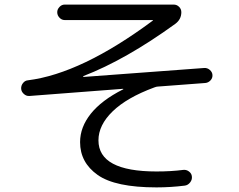

<svg xmlns="http://www.w3.org/2000/svg" viewBox="-20 -770 1040 837"><path d="M108.4 -351.6Q94.7 -350.6 84 -360.4Q73.2 -370.1 72.3 -382.8Q71.3 -396.5 80.1 -407.7Q88.9 -418.9 101.6 -419.9Q335 -449.2 645.5 -679.7Q646.5 -679.7 646.5 -681.6Q646.5 -682.6 645.5 -682.6H261.7Q249 -682.6 239.3 -692.9Q229.5 -703.1 229.5 -716.8Q229.5 -729.5 239.3 -739.7Q249 -750 261.7 -750H737.3Q751 -750 760.7 -740.2Q770.5 -730.5 770.5 -716.8Q770.5 -685.5 744.1 -666Q528.3 -509.8 343.8 -438.5Q342.8 -438.5 342.8 -435.5Q342.8 -434.6 344.7 -434.6L870.1 -473.6Q883.8 -474.6 894.5 -465.3Q905.3 -456.1 906.2 -443.4Q907.2 -429.7 897.5 -419.4Q887.7 -409.2 875 -408.2L668 -392.6Q662.1 -392.6 652.3 -388.7Q533.2 -344.7 471.2 -284.7Q409.2 -224.6 409.2 -158.2Q409.2 -22.5 662.1 -22.5Q726.6 -22.5 778.3 -29.3Q792 -31.2 803.7 -22.5Q815.4 -13.7 816.4 -1Q818.4 12.7 809.1 24.9Q799.8 37.1 786.1 39.1Q724.6 46.9 662.1 46.9Q482.4 46.9 405.8 -7.3Q329.1 -61.5 329.1 -150.4Q329.1 -215.8 376 -274.4Q422.9 -333 515.6 -379.9Q517.6 -379.9 517.6 -381.8Q517.6 -382.8 515.6 -382.8Z"/></svg>

Font: Rounded Mgen+ 1m regular
Style: Regular
Weight: 400
Designer: [Source Han Sans]
Ryoko NISHIZUKA  (kana & ideographs); Paul D. Hunt (Latin, Greek & Cyrillic); Wenlong ZHANG  (bopomofo
Version: Version 1.059.20150602